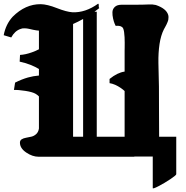

<svg xmlns="http://www.w3.org/2000/svg" viewBox="-50 -849 1015 1046"><path d="M162.1 -323.7Q153.3 -332.5 144 -337.9Q127.4 -347.7 88.9 -353.8Q50.3 -359.9 25.9 -358.9Q26.9 -365.2 29.1 -378.9Q31.2 -392.6 32.2 -398.9Q67.9 -417 102.1 -426.8Q131.8 -435.1 162.1 -437.5V-473.1Q141.6 -485.4 120.1 -494.1Q91.8 -505.9 57.1 -513.2Q57.6 -519.5 58.1 -531.2Q58.6 -543 59.1 -549.8Q88.9 -551.3 124 -564Q142.6 -570.3 162.1 -580.6V-682.1Q147.9 -683.1 131.8 -686.5Q115.7 -689.9 106.7 -692.1Q97.7 -694.3 84 -694.8Q70.3 -695.3 61 -690.9Q30.3 -680.2 11.2 -645Q3.9 -647 -9.5 -651.1Q-22.9 -655.3 -29.8 -657.2Q-18.6 -716.8 19 -757.8Q88.4 -827.1 171.9 -826.2Q207 -825.7 259.8 -804.9Q312.5 -784.2 344.2 -782.2Q415 -778.8 484.9 -829.1Q489.3 -825.2 488 -817.1Q486.8 -809.1 491.2 -805.2Q481.4 -796.9 464.8 -785.2H477.1V-104H613.8H628.9V-188V-353Q622.6 -359.4 608.9 -369.1Q576.2 -391.6 546.9 -396V-418.9Q589.8 -453.6 628.9 -459V-573.2Q628.9 -574.2 629.2 -588.9Q629.4 -603.5 629.4 -616.5Q629.4 -629.4 628.7 -645.8Q627.9 -662.1 626 -674.8Q624 -687.5 621.1 -693.8Q619.1 -698.2 615.5 -701.2Q611.8 -704.1 608.2 -705.6Q604.5 -707 599.6 -707.8Q594.7 -708.5 591.8 -708.5Q588.9 -708.5 584.7 -708.3Q580.6 -708 580.1 -708Q579.1 -709 574.5 -720.2Q569.8 -731.4 565.9 -748.8Q562 -766.1 562.5 -782.7Q563 -799.3 575.4 -811.3Q587.9 -823.2 612.8 -823.2H689.9Q708.5 -823.2 729 -823.7Q749.5 -824.2 760 -824.7Q770.5 -825.2 781 -824.5Q791.5 -823.7 798.8 -821.8Q855.5 -802.7 866.2 -768.1Q868.2 -761.7 867.9 -754.4Q867.7 -747.1 866.9 -741.9Q866.2 -736.8 862.5 -728Q858.9 -719.2 857.2 -715.8Q855.5 -712.4 849.9 -701.9Q844.2 -691.4 842.8 -689Q826.2 -656.2 819.1 -608.9Q812 -561.5 813 -505.6Q814 -449.7 815.9 -377Q816.4 -368.2 816.2 -269.3Q815.9 -170.4 816.9 -105L815.9 -104H910.2V-103V100.1Q910.2 105.5 878.2 127Q846.2 148.4 814.2 165Q782.2 181.6 782.2 175.8V3.9H682.1L681.2 4.9H349.1H338.9H160.2Q126.5 4.9 92.5 -18.3Q58.6 -41.5 58.6 -71.8Q58.6 -84 68.1 -90.1Q77.6 -96.2 92 -98.6Q106.4 -101.1 121.1 -104.5Q135.7 -107.9 147.5 -118.9Q159.2 -129.9 162.1 -148.9ZM348.1 -718.3V-104H402.8V-745.6Q375 -730 348.1 -718.3Z"/></svg>

Font: KJV1611
Style: Regular
Weight: 400
Version: Version 3.6.1